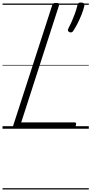

<svg xmlns="http://www.w3.org/2000/svg" viewBox="-20 -1019 723 1520"><path d="M105 0Q77 0 84 -23L393 -977Q396 -987 402.5 -991.5Q409 -996 424 -996Q439 -996 445 -991.5Q451 -987 447 -976L148 -50H569Q580 -50 582 -44Q584 -38 580 -25Q577 -12 570.5 -6Q564 0 554 0ZM531 -764Q520 -769 518 -776Q516 -783 522 -795Q534 -817 547.5 -847.5Q561 -878 573 -911Q585 -944 592 -974Q594 -985 599 -992Q604 -999 620 -999Q638 -999 644 -992Q650 -985 648 -974Q641 -942 626.5 -905.5Q612 -869 595 -835.5Q578 -802 561 -776Q557 -769 550 -764.5Q543 -760 531 -764ZM0 471H683V481H0ZM0 -20H683V0H0ZM0 -505H683V-500H0ZM0 -991H683V-981H0Z"/></svg>

Font: Playwrite IE Guides
Style: Regular
Weight: 400
Designer: Veronika Burian, José Scaglione
Foundry: TypeTogether
Version: Version 1.003